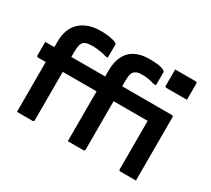

<svg xmlns="http://www.w3.org/2000/svg" viewBox="-149 -1057 1448 1318"><g transform="rotate(30 575.0 -397.5)"><path d="M238 -11Q238 -7 235 -3.5Q232 0 227 0Q195 0 165 0Q135 0 103 0Q103 -25 103 -50Q103 -75 103 -100Q103 -164 103 -219.5Q103 -275 103 -328.5Q103 -382 103 -438Q103 -494 103 -558Q103 -609 118 -648Q133 -687 162 -714Q191 -741 232.5 -755Q274 -769 327 -769Q363 -769 389 -765Q415 -761 432 -755.5Q449 -750 454 -745Q456 -744 456.5 -741.5Q457 -739 457 -737Q457 -712 457 -686Q457 -660 457 -634H439Q420 -640 402 -643.5Q384 -647 365 -649Q346 -651 325 -651Q299 -651 283 -647Q267 -643 257 -633Q247 -623 242.5 -604Q238 -585 238 -557Q238 -515 238 -460Q238 -405 238 -344.5Q238 -284 238 -223.5Q238 -163 238 -108Q238 -53 238 -11ZM31 -513H928Q932 -513 934 -511.5Q936 -510 937.5 -508Q939 -506 939 -502Q939 -474 939 -449Q939 -424 939 -395H42Q39 -395 36.5 -396.5Q34 -398 32.5 -400.5Q31 -403 31 -406Q31 -435 31 -460Q31 -485 31 -513ZM641 -11Q641 -7 638 -3.5Q635 0 630 0Q598 0 568 0Q538 0 506 0Q506 -25 506 -50Q506 -75 506 -100Q506 -164 506 -219.5Q506 -275 506 -328.5Q506 -382 506 -438Q506 -494 506 -558Q506 -609 518.5 -648Q531 -687 556.5 -714Q582 -741 620.5 -755Q659 -769 711 -769Q752 -769 777.5 -765.5Q803 -762 816.5 -756.5Q830 -751 835 -745Q837 -744 837.5 -742Q838 -740 838 -737Q838 -712 838 -686.5Q838 -661 838 -635H819Q794 -643 770.5 -647Q747 -651 720 -651Q695 -651 682.5 -646.5Q670 -642 660 -633Q649 -623 645 -604Q641 -585 641 -557Q641 -515 641 -460Q641 -405 641 -344.5Q641 -284 641 -223.5Q641 -163 641 -108Q641 -53 641 -11ZM898 -795Q917 -795 937.5 -795Q958 -795 979.5 -795Q1001 -795 1021.5 -795Q1042 -795 1061 -795Q1065 -795 1067 -793.5Q1069 -792 1070.5 -790Q1072 -788 1072 -784V-655Q1053 -655 1032.5 -655Q1012 -655 990.5 -655Q969 -655 948.5 -655Q928 -655 909 -655Q904 -655 901 -658Q898 -661 898 -666ZM911 -513Q917 -513 932.5 -513Q948 -513 968 -513Q988 -513 1007 -513Q1026 -513 1035 -513Q1039 -513 1041 -511.5Q1043 -510 1044.5 -508Q1046 -506 1046 -502Q1046 -473 1046 -424.5Q1046 -376 1046 -318.5Q1046 -261 1046 -204Q1046 -147 1046 -100Q1046 -84 1046 -67Q1046 -50 1046 -33.5Q1046 -17 1046 0Q1013 0 984.5 0Q956 0 922 0Q917 0 914 -3Q911 -6 911 -11Q911 -37 911 -75.5Q911 -114 911 -158Q911 -202 911 -247Q911 -292 911 -331Q911 -370 911 -395Q911 -415 911 -434.5Q911 -454 911 -474Q911 -494 911 -513Z"/></g></svg>

Font: Recursive
Style: Bold
Weight: 700
Version: Version 1.085